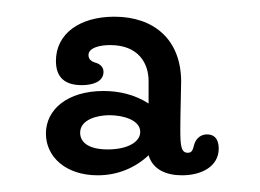

<svg xmlns="http://www.w3.org/2000/svg" viewBox="-20 -858 311 230"><path d="M158 -734C141 -745 122 -749 104 -749C61 -749 35 -727 35 -698C35 -670 59 -648 97 -648C121 -648 142 -657 158 -672C163 -655 179 -648 198 -648C222 -648 242 -659 242 -680C242 -685 241 -697 228 -697C218 -697 214 -689 213 -686C211 -680 211 -675 205 -675C197 -675 196 -683 196 -703C196 -722 197 -751 197 -760C197 -811 164 -838 117 -838C76 -838 47 -818 47 -785C47 -765 58 -756 78 -756C91 -756 104 -760 104 -772C104 -779 98 -782 94 -783C91 -784 86 -786 86 -792C86 -801 100 -804 112 -804C146 -804 158 -782 158 -761ZM76 -699C76 -715 97 -720 111 -720C128 -720 148 -714 148 -700C148 -688 133 -679 109 -679C87 -679 76 -687 76 -699Z"/></svg>

Font: Life Savers
Style: Bold
Weight: 700
Designer: Pablo Impallari, Rodrigo Fuenzalida, Brenda Gallo
Foundry: Pablo Impallari, Rodrigo Fuenzalida, Brenda Gallo
Version: Version 3.000